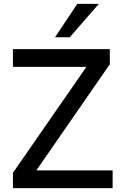

<svg xmlns="http://www.w3.org/2000/svg" viewBox="-20 -973 624 993"><path d="M46.9 -718.8H547.9V-640.6L168 -91.8H562.5V0H46.9V-79.1L426.8 -627H46.9ZM264.6 -780.3 379.9 -953.1H491.2L340.8 -780.3Z"/></svg>

Font: Min Sans Medium
Style: Regular
Weight: 500
Designer: Jinseong-Kim, NotoSansCJK, Nunito
Foundry: Jinseong-Kim
Version: Version 1.400;Glyphs 3.1.2 (3151)